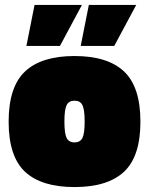

<svg xmlns="http://www.w3.org/2000/svg" viewBox="-20 -745 604 778"><path d="M81.5 -455.5Q148 -518 282 -518Q416 -518 482.5 -455.5Q549 -393 549 -252Q549 -111 482.5 -49Q416 13 282 13Q148 13 81.5 -49Q15 -111 15 -252Q15 -393 81.5 -455.5ZM250 -186Q259 -168 282 -168Q305 -168 314 -186Q323 -204 323 -252.5Q323 -301 314 -319Q305 -337 282 -337Q259 -337 250 -319Q241 -301 241 -252.5Q241 -204 250 -186ZM120 -725H312L223 -559H87ZM340 -725H532L443 -559H307Z"/></svg>

Font: Titillium Web Black
Style: Regular
Weight: 900
Version: Version 1.002;PS 35.000;hotconv 1.0.70;makeotf.lib2.5.55311